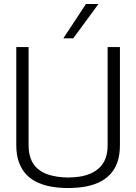

<svg xmlns="http://www.w3.org/2000/svg" viewBox="-20 -937 686 967"><path d="M62 -207V-700H124V-206Q124 -166 135 -137.5Q146 -109 166 -90.5Q186 -72 211.5 -62Q237 -52 266 -47.5Q295 -43 323 -43Q353 -43 381.5 -47.5Q410 -52 435 -62.5Q460 -73 480 -91.5Q500 -110 511 -138Q522 -166 522 -206V-700H584V-207Q584 -155 570.5 -118Q557 -81 532 -56Q507 -31 474 -16.5Q441 -2 402.5 4Q364 10 323 10Q282 10 244 4Q206 -2 172.5 -16.5Q139 -31 114.5 -56Q90 -81 76 -118Q62 -155 62 -207ZM299 -744 413 -917H476L349 -744Z"/></svg>

Font: Georama ExtraCondensed Thin Light
Style: Regular
Weight: 300
Version: Version 1.001